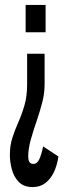

<svg xmlns="http://www.w3.org/2000/svg" viewBox="-20 -567 277 779"><path d="M161 -349V-224Q161 -188 151 -149.8Q141 -111.5 127.8 -73.2Q114.5 -35 104.5 1Q94.5 37 94.5 68.5Q94.5 81 99 89.5Q103.5 98 115 98Q131 98 139.8 78.5Q148.5 59 155 27L217 68Q212 103.5 198.5 131.8Q185 160 163.5 176Q142 192 113 192Q76 192 55.8 170.8Q35.5 149.5 27.8 119.2Q20 89 20 62Q20 23 30.5 -9Q41 -41 55 -72.5Q69 -104 79.5 -140.5Q90 -177 90 -224V-349ZM165 -547V-436H84V-547Z"/></svg>

Font: League Gothic Condensed
Style: Regular
Weight: 400
Width: 3
Designer: The League of Moveable Type
Version: Version 2.001